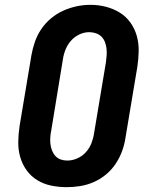

<svg xmlns="http://www.w3.org/2000/svg" viewBox="-20 -766 640 794"><path d="M256 8Q223 8 191.5 1.5Q160 -5 134 -21Q108 -37 90 -62Q72 -87 63.5 -117Q55 -147 55.5 -179.5Q56 -212 61 -245L110 -538Q115 -566 124.5 -593.5Q134 -621 151 -646Q168 -671 191.5 -690.5Q215 -710 242 -722Q269 -734 297 -740Q325 -746 354 -746Q387 -746 418 -738Q449 -730 475 -714Q501 -698 519 -673Q537 -648 545.5 -618Q554 -588 553.5 -555.5Q553 -523 548 -490L499 -197Q495 -169 485 -141.5Q475 -114 458.5 -89Q442 -64 418.5 -44.5Q395 -25 367.5 -13Q340 -1 311.5 3.5Q283 8 256 8ZM258 -102Q279 -102 299.5 -111Q320 -120 335 -136.5Q350 -153 358 -173.5Q366 -194 369 -215L418 -508Q420 -522 421 -536.5Q422 -551 420.5 -565Q419 -579 414 -592Q409 -605 399.5 -614.5Q390 -624 376.5 -628.5Q363 -633 349 -633Q328 -633 308 -623.5Q288 -614 273.5 -597.5Q259 -581 251 -561Q243 -541 240 -520L192 -227Q189 -213 188 -198.5Q187 -184 188.5 -170.5Q190 -157 195 -144Q200 -131 209 -121Q218 -111 231 -106.5Q244 -102 258 -102Z"/></svg>

Font: Iosevka Etoile XBdObl
Style: Regular
Weight: 800
Italic angle: -9°
Designer: Belleve Invis
Foundry: Belleve Invis
Version: Version 15.5.2; ttfautohint (v1.8.4)